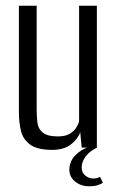

<svg xmlns="http://www.w3.org/2000/svg" viewBox="-20 -515 411 670"><path d="M162 8Q110 8 85 -10.5Q60 -29 53 -59Q46 -89 46 -123V-495H108V-131Q108 -109 110.5 -87.5Q113 -66 129 -52.5Q145 -39 182 -39Q208 -39 223 -48Q238 -57 246 -69.5Q254 -82 256 -92V-495H318V0H265L260 -54Q252 -30 227.5 -11Q203 8 162 8ZM291 135Q262 135 242 118.5Q222 102 222 77Q222 49 242 28Q262 7 287 -1L319 0Q293 12 279 31Q265 50 265 69Q265 88 278 98Q291 108 304 108Q313 108 319.5 106Q326 104 329 102L339 123Q333 127 321.5 131Q310 135 291 135Z"/></svg>

Font: Alumni Sans Thin
Style: Regular
Weight: 400
Version: Version 1.018